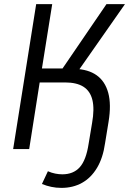

<svg xmlns="http://www.w3.org/2000/svg" viewBox="-20 -725 628 934"><path d="M279 189Q253 189 229.5 184Q206 179 184 170L213 108Q231 116 249 119.5Q267 123 283 123Q337 123 368 88.5Q399 54 411 -25L428 -127Q440 -195 429.5 -238.5Q419 -282 386 -303Q353 -324 296 -324H173L122 0H44L156 -705H234L184 -392H303L272 -374L498 -705H588L348 -362L344 -390Q409 -388 450 -359Q491 -330 506.5 -273.5Q522 -217 508 -132L491 -28Q481 43 452 91.5Q423 140 379 164.5Q335 189 279 189Z"/></svg>

Font: Nunito Sans 10pt Condensed
Style: Italic
Weight: 400
Width: 3
Italic angle: -9°
Designer: Vernon Adams
Foundry: Vernon Adams
Version: Version 3.101;gftools[0.9.27]